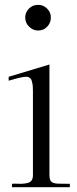

<svg xmlns="http://www.w3.org/2000/svg" viewBox="-20 -780 319 800"><path d="M16.1 -443.8V-460L186 -511.2V-48.8Q186 -36.1 189.9 -28.8Q193.8 -21.5 201.2 -18.6Q208.5 -15.6 218.8 -14.9Q229 -14.2 242.2 -14.4Q255.4 -14.6 271 -14.2V0H29.8V-14.2Q43 -15.1 55.4 -14.4Q67.9 -13.7 79.1 -14.9Q90.3 -16.1 98.9 -18.8Q107.4 -21.5 112.3 -29.3Q117.2 -37.1 117.2 -49.8V-398.9Q117.2 -410.2 116.7 -418.7Q116.2 -427.2 114.5 -433.8Q112.8 -440.4 111.6 -445.3Q110.4 -450.2 106.4 -453.1Q102.5 -456.1 100.1 -458Q97.7 -460 91.3 -460Q85 -460 81.1 -459.7Q77.1 -459.5 67.9 -457.5Q58.6 -455.6 53.2 -454.1Q47.9 -452.6 35.6 -449.2Q22.9 -445.8 16.1 -443.8ZM85 -707Q85 -685.1 101.1 -668.9Q117.2 -652.8 139.2 -652.8Q161.1 -652.8 176.5 -668.7Q191.9 -684.6 191.9 -707Q191.9 -728.5 176.3 -744.1Q160.6 -759.8 139.2 -759.8Q115.2 -759.8 100.1 -743.7Q85 -727.5 85 -707Z"/></svg>

Font: Ortica Linear Light
Style: Regular
Weight: 300
Designer: Benedetta Bovani
Foundry: Collletttivo
Version: Version 2.000;Glyphs 3.1.2 (3151)